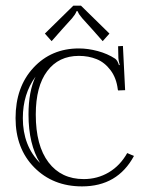

<svg xmlns="http://www.w3.org/2000/svg" viewBox="-20 -644 520 681"><path d="M106 -372.1Q61 -310.5 61 -225.1Q61 -127 122.1 -65.9Q81.1 -132.3 81.1 -237.8Q81.1 -319.3 106 -372.1ZM455.1 -90.8Q397 17.1 271 17.1Q168 17.1 101.6 -50Q35.2 -117.2 35.2 -225.1Q35.2 -335.4 98.6 -403.8Q162.1 -472.2 259.8 -472.2Q292 -472.2 326.7 -462.9Q361.3 -453.6 388.2 -436Q397 -429.7 401.9 -413.1H404.8Q399.9 -430.2 399.9 -438L398.9 -480L416 -481L423.8 -324.2L398.9 -323.2L397.9 -326.2Q393.1 -367.2 372.1 -395Q351.1 -422.9 322.5 -434.3Q293.9 -445.8 259.8 -445.8Q188 -445.8 147.5 -391.8Q106.9 -337.9 106.9 -237.8Q106.9 -127.4 152.1 -68.1Q197.3 -8.8 276.9 -8.8Q325.7 -8.8 366 -32.7Q406.2 -56.6 431.2 -101.1ZM267.1 -624 368.2 -524.9 344.2 -498 307.1 -540Q299.8 -548.3 288.6 -560.5Q277.3 -572.8 272 -578.9Q266.6 -585 261.7 -592Q256.8 -599.1 255.9 -604H251Q250 -599.1 245.1 -591.8Q240.2 -584.5 235.1 -578.6Q230 -572.8 218.5 -560.3Q207 -547.9 200.2 -540L163.1 -498L139.2 -524.9L240.2 -624Z"/></svg>

Font: FoglihtenNo01
Style: Regular
Weight: 500
Version: Version 0.61